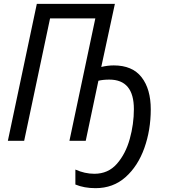

<svg xmlns="http://www.w3.org/2000/svg" viewBox="-20 -734 879 1001"><path d="M478 247Q570 247 634.5 189.5Q699 132 732.5 38Q766 -56 766 -164Q766 -270 718 -331.5Q670 -393 573 -393Q542 -393 508 -385L579 -714H172L21 0H106L241 -638H477L342 0H427L493 -313Q517 -319 550 -319Q678 -319 678 -165Q678 -87 656.5 -9.5Q635 68 589.5 120Q544 172 472 172Q422 172 373 150V228Q419 247 478 247Z"/></svg>

Font: Noto Sans UI SemiCondensed
Style: Italic
Weight: 400
Width: 4
Italic angle: -12°
Designer: Monotype Design Team
Foundry: Monotype Imaging Inc.
Version: Version 1.901